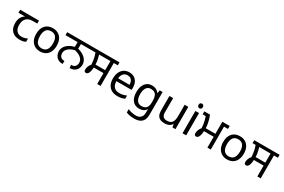

<svg xmlns="http://www.w3.org/2000/svg" viewBox="144 -2248 5911 4000"><g transform="rotate(30 3099.0 -248.5)"><path d="M301 10Q183 10 118 -57Q53 -124 53 -245Q53 -325 82 -380.5Q111 -436 165 -465H6V-537H458V-465H345Q251 -465 197.5 -411.5Q144 -358 144 -252Q144 -165 187 -114.5Q230 -64 310 -64Q347 -64 381 -73.5Q415 -83 447 -99V-21Q418 -5 383 2.5Q348 10 301 10Z M1041 -269Q1041 -180 1010.5 -117.5Q980 -55 924 -22.5Q868 10 791 10Q720 10 664.5 -22.5Q609 -55 577 -117.5Q545 -180 545 -269Q545 -402 612 -474Q679 -546 794 -546Q867 -546 922.5 -513.5Q978 -481 1009.5 -419.5Q1041 -358 1041 -269ZM636 -269Q636 -206 652.5 -159.5Q669 -113 704 -88Q739 -63 793 -63Q847 -63 882 -88Q917 -113 933.5 -159.5Q950 -206 950 -269Q950 -333 933 -378Q916 -423 881.5 -447.5Q847 -472 792 -472Q710 -472 673 -418Q636 -364 636 -269Z M1335 0Q1276 0 1237 -19Q1198 -38 1175.5 -68Q1153 -98 1143.5 -131.5Q1134 -165 1134 -194Q1134 -245 1160 -292.5Q1186 -340 1240.5 -378Q1295 -416 1379 -438V-551H1088V-622H1750V-551H1459V-438Q1544 -416 1598 -378Q1652 -340 1678 -292.5Q1704 -245 1704 -194Q1704 -165 1695 -131.5Q1686 -98 1663.5 -68Q1641 -38 1602 -19Q1563 0 1504 0L1499 -73Q1566 -73 1595 -107Q1624 -141 1624 -195Q1624 -257 1572 -305Q1520 -353 1419 -378Q1318 -353 1266 -305Q1214 -257 1214 -195Q1214 -141 1243.5 -107Q1273 -73 1340 -73Z M2169 0V-261H1935Q1933 -206 1922.5 -165.5Q1912 -125 1893.5 -103Q1875 -81 1848 -81Q1828 -81 1814.5 -93Q1801 -105 1801 -139Q1801 -154 1806 -178.5Q1811 -203 1824.5 -232Q1838 -261 1862 -288Q1860 -331 1853.5 -376.5Q1847 -422 1836 -466.5Q1825 -511 1810 -551H1736V-622H2346V-551H2250V0ZM1936 -332H2169V-551H1896Q1909 -511 1917.5 -472.5Q1926 -434 1931 -399Q1936 -364 1936 -332Z M2631 -546Q2700 -546 2749.5 -516Q2799 -486 2825.5 -431.5Q2852 -377 2852 -304V-251H2485Q2487 -160 2531.5 -112.5Q2576 -65 2656 -65Q2707 -65 2746.5 -74.5Q2786 -84 2828 -102V-25Q2787 -7 2747 1.5Q2707 10 2652 10Q2576 10 2517.5 -21Q2459 -52 2426.5 -113.5Q2394 -175 2394 -264Q2394 -352 2423.5 -415Q2453 -478 2506.5 -512Q2560 -546 2631 -546ZM2630 -474Q2567 -474 2530.5 -433.5Q2494 -393 2487 -321H2760Q2760 -367 2746 -401Q2732 -435 2703.5 -454.5Q2675 -474 2630 -474Z M3178 -546Q3231 -546 3273.5 -526Q3316 -506 3346 -465H3351L3363 -536H3433V9Q3433 85 3407 136.5Q3381 188 3328 214Q3275 240 3193 240Q3135 240 3086.5 231.5Q3038 223 3000 206V125Q3038 145 3089 156Q3140 167 3198 167Q3267 167 3306.5 126.5Q3346 86 3346 16V-5Q3346 -17 3347 -39.5Q3348 -62 3349 -71H3345Q3317 -30 3275.5 -10Q3234 10 3179 10Q3075 10 3016.5 -63Q2958 -136 2958 -267Q2958 -395 3016.5 -470.5Q3075 -546 3178 -546ZM3190 -472Q3123 -472 3086 -418.5Q3049 -365 3049 -266Q3049 -167 3085.5 -114.5Q3122 -62 3192 -62Q3233 -62 3262 -72.5Q3291 -83 3310 -105.5Q3329 -128 3338 -163Q3347 -198 3347 -246V-267Q3347 -340 3330.5 -385Q3314 -430 3279 -451Q3244 -472 3190 -472Z M4051 -536V0H3979L3966 -71H3962Q3945 -43 3918 -25Q3891 -7 3859 1.5Q3827 10 3792 10Q3728 10 3684.5 -10.5Q3641 -31 3619 -74Q3597 -117 3597 -185V-536H3686V-191Q3686 -127 3715 -95Q3744 -63 3805 -63Q3894 -63 3928.5 -113Q3963 -163 3963 -257V-536Z M4309 -536V0H4221V-536ZM4266 -737Q4286 -737 4301.5 -723.5Q4317 -710 4317 -681Q4317 -653 4301.5 -639Q4286 -625 4266 -625Q4244 -625 4229 -639Q4214 -653 4214 -681Q4214 -710 4229 -723.5Q4244 -737 4266 -737Z M4820 0V-261H4586Q4584 -206 4573.5 -165.5Q4563 -125 4544.5 -103Q4526 -81 4499 -81Q4479 -81 4465.5 -93Q4452 -105 4452 -139Q4452 -154 4457 -178.5Q4462 -203 4475.5 -232Q4489 -261 4513 -288Q4511 -331 4504.5 -376.5Q4498 -422 4487 -466.5Q4476 -511 4461 -551H4387V-622H4524Q4543 -576 4557 -526Q4571 -476 4579 -427Q4587 -378 4587 -332H4820V-622H4997V-551H4901V0Z M5541 -269Q5541 -180 5510.5 -117.5Q5480 -55 5424 -22.5Q5368 10 5291 10Q5220 10 5164.5 -22.5Q5109 -55 5077 -117.5Q5045 -180 5045 -269Q5045 -402 5112 -474Q5179 -546 5294 -546Q5367 -546 5422.5 -513.5Q5478 -481 5509.5 -419.5Q5541 -358 5541 -269ZM5136 -269Q5136 -206 5152.5 -159.5Q5169 -113 5204 -88Q5239 -63 5293 -63Q5347 -63 5382 -88Q5417 -113 5433.5 -159.5Q5450 -206 5450 -269Q5450 -333 5433 -378Q5416 -423 5381.5 -447.5Q5347 -472 5292 -472Q5210 -472 5173 -418Q5136 -364 5136 -269Z M6021 0V-261H5787Q5785 -206 5774.5 -165.5Q5764 -125 5745.5 -103Q5727 -81 5700 -81Q5680 -81 5666.5 -93Q5653 -105 5653 -139Q5653 -154 5658 -178.5Q5663 -203 5676.5 -232Q5690 -261 5714 -288Q5712 -331 5705.5 -376.5Q5699 -422 5688 -466.5Q5677 -511 5662 -551H5588V-622H6198V-551H6102V0ZM5788 -332H6021V-551H5748Q5761 -511 5769.5 -472.5Q5778 -434 5783 -399Q5788 -364 5788 -332Z"/></g></svg>

Font: gurmukhi115
Style: Regular
Weight: 400
Designer: Jelle Bosma - Monotype Design Team
Foundry: Monotype Imaging Inc.
Version: Version 2.003